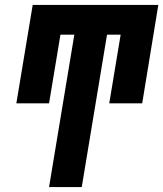

<svg xmlns="http://www.w3.org/2000/svg" viewBox="-20 -755 659 775"><path d="M178 0 280 -615H224L178 -338H46L112 -735H619L554 -338H421L467 -615H412L310 0Z"/></svg>

Font: Iosevka SS04 Hv Ex Obl
Style: Regular
Weight: 900
Width: 7
Italic angle: -9°
Monospace: yes
Designer: Belleve Invis
Foundry: Belleve Invis
Version: Version 19.0.0; ttfautohint (v1.8.4)